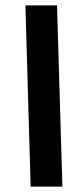

<svg xmlns="http://www.w3.org/2000/svg" viewBox="-20 -694 312 714"><path d="M94 0 74.5 -674H192L212 0Z"/></svg>

Font: Anybody UltraCondensed Regular
Style: Bold Italic
Weight: 700
Width: 1
Italic angle: -10°
Designer: Tyler Finck
Foundry: Etcetera Type Company
Version: Version 1.010; ttfautohint (v1.8.3) -l 8 -r 50 -G 200 -x 14 